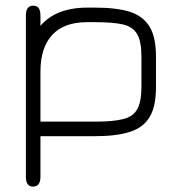

<svg xmlns="http://www.w3.org/2000/svg" viewBox="-20 -490 644 693"><path d="M99 183.5C99 183.5 99 183.5 99 183.5C82 183.5 73.5 171.5 73.5 148C73.5 148 73.5 148 73.5 148C73.5 148 73.5 -435 73.5 -435C73.5 -458 82.5 -469.5 100 -469.5C100 -469.5 100 -469.5 100 -469.5C109 -469.5 115.5 -466.5 120 -460.5C124 -454.5 126 -445 126 -431.5C126 -431.5 126 -431.5 126 -431.5C126 -431.5 126 -373 126 -373C126 -373 117 -385 117 -385C136 -411.5 160.5 -431 190 -443.5C219.5 -456 254.5 -462.5 294.5 -462.5C294.5 -462.5 294.5 -462.5 294.5 -462.5C294.5 -462.5 323.5 -462.5 323.5 -462.5C374.5 -462.5 416 -457.5 448.5 -447.5C481 -437 504.5 -419 520 -393.5C535.5 -368 543 -332 543 -285.5C543 -285.5 543 -285.5 543 -285.5C543 -285.5 543 -176 543 -176C543 -129.5 535.5 -93 520 -67.5C504.5 -42 481 -24 448.5 -14C416 -3.5 374.5 1.5 324 1.5C324 1.5 324 1.5 324 1.5C324 1.5 126 1.5 126 1.5C126 1.5 126 148 126 148C126 171.5 117 183.5 99 183.5ZM126 -232C126 -232 126 -51 126 -51C126 -51 324 -51 324 -51C367.5 -51 401.5 -54 425.5 -60.5C449.5 -66.5 466.5 -78.5 476 -97C485.5 -115 490.5 -141.5 490.5 -176.5C490.5 -176.5 490.5 -176.5 490.5 -176.5C490.5 -176.5 490.5 -284.5 490.5 -284.5C490.5 -321.5 485.5 -349 475 -367C464.5 -384.5 447.5 -396.5 423 -402C398.5 -407.5 365.5 -410 323.5 -410C323.5 -410 323.5 -410 323.5 -410C323.5 -410 294.5 -410 294.5 -410C239 -410 197.5 -395 169 -364.5C140.5 -334 126 -290 126 -232C126 -232 126 -232 126 -232Z"/></svg>

Font: Jura-Fortis-Regular
Style: Regular
Weight: 500
Designer: Daniel Johnson, Alexei Vanyashin, Mirko Velimirovic
Foundry: Daniel Johnson
Version: ""